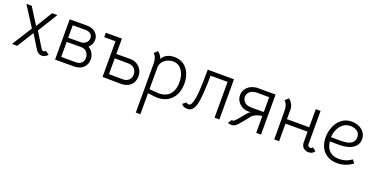

<svg xmlns="http://www.w3.org/2000/svg" viewBox="-28 -1252 4371 2253"><g transform="rotate(20 2158.0 -126.0)"><path d="M221 -294 346 -500H412L259 -252L375 -63Q385 -47 403 -47Q419 -47 427 -60L475 -29Q462 -11 443 -0.5Q424 10 403 10Q355 10 328 -33L221 -206L92 0H27L185 -250L25 -500H92Z M773 -504Q848 -504 888 -467.5Q928 -431 928 -379Q928 -351 916.5 -324Q905 -297 882 -277Q918 -257 938 -221Q958 -185 958 -143Q958 -85 919.5 -44.5Q881 -4 809 -1L565 0V-503ZM869 -379Q869 -412 844.5 -431Q820 -450 778 -450H622V-294L786 -295Q824 -299 846.5 -323Q869 -347 869 -379ZM899 -143Q899 -183 874 -212.5Q849 -242 804 -243L622 -242V-55L804 -54Q847 -54 873 -77.5Q899 -101 899 -143Z M1017 -445V-500H1218V-308L1392 -309Q1438 -309 1474.5 -288Q1511 -267 1531.5 -230.5Q1552 -194 1552 -150Q1552 -77 1505 -36Q1458 5 1379 3L1158 0V-445ZM1492 -149Q1492 -192 1467.5 -220Q1443 -248 1401 -252L1218 -254V-56L1392 -55Q1437 -55 1464.5 -80.5Q1492 -106 1492 -149Z M2088 -252Q2088 -175 2059 -116Q2030 -57 1975 -23.5Q1920 10 1844 10Q1819 10 1725 -3V260H1668V-352Q1668 -431 1626 -468L1666 -508Q1683 -496 1699 -475Q1715 -454 1722 -429Q1765 -508 1873 -508Q1942 -508 1990.5 -473.5Q2039 -439 2063.5 -381Q2088 -323 2088 -252ZM2028 -247Q2028 -336 1987.5 -395Q1947 -454 1875 -454Q1818 -454 1773.5 -419Q1729 -384 1725 -328V-53Q1817 -44 1839 -44Q1933 -44 1980.5 -98.5Q2028 -153 2028 -247Z M2144 -22 2188 -56Q2199 -42 2216 -42Q2233 -42 2242 -53.5Q2251 -65 2259 -90Q2278 -150 2283.5 -259Q2289 -368 2289 -502L2617 -501V0H2557V-447H2345Q2344 -343 2337 -234Q2330 -125 2313 -73Q2299 -30 2277 -8.5Q2255 13 2215 13Q2171 13 2144 -22Z M2725 2 2757 -44Q2764 -39 2773 -41Q2786 -44 2814 -75Q2837 -101 2856 -126Q2898 -178 2912 -191Q2923 -201 2938 -205Q2931 -205 2902.5 -204.5Q2874 -204 2846.5 -213.5Q2819 -223 2795 -245Q2771 -266 2759 -293.5Q2747 -321 2747 -351Q2747 -406 2784 -446Q2828 -493 2902 -500H3137V0H3077V-210Q3050 -210 3010 -194Q2970 -178 2948 -152L2926 -123Q2914 -108 2884 -71Q2854 -34 2842 -22Q2805 13 2773 13Q2761 13 2747 10Q2733 7 2725 2ZM2966 -259 3077 -260V-445L2964 -446Q2920 -447 2897 -443.5Q2874 -440 2857 -431Q2832 -418 2819.5 -397Q2807 -376 2807 -352Q2807 -325 2824 -302Q2845 -273 2875.5 -265.5Q2906 -258 2966 -259Z M3731 -51Q3751 -51 3760 -68L3804 -35Q3796 -18 3776 -6.5Q3756 5 3731 5Q3691 5 3665 -20Q3639 -45 3639 -85V-219H3363V0H3302L3301 -356Q3301 -435 3259 -472L3299 -512Q3323 -497 3342 -464.5Q3361 -432 3361 -395V-274H3639V-500H3699V-84Q3699 -70 3708.5 -60.5Q3718 -51 3731 -51Z M3860 -230Q3860 -298 3885.5 -362Q3911 -426 3962.5 -467Q4014 -508 4088 -508Q4137 -508 4179 -489Q4221 -470 4245.5 -435Q4270 -400 4270 -354Q4270 -280 4207 -239.5Q4144 -199 4033 -200L3923 -201Q3932 -124 3974.5 -84Q4017 -44 4092 -44Q4137 -44 4175.5 -56.5Q4214 -69 4250 -95L4280 -55Q4242 -25 4193.5 -7.5Q4145 10 4092 10Q4017 10 3965 -21Q3913 -52 3886.5 -106.5Q3860 -161 3860 -230ZM4210 -355Q4210 -405 4175.5 -429.5Q4141 -454 4091 -454Q4035 -454 3996.5 -422Q3958 -390 3939 -343Q3920 -296 3920 -252H4046Q4210 -252 4210 -355Z"/></g></svg>

Font: Bellota
Style: Regular
Weight: 400
Designer: Kemie Guaida
Foundry: Kemie Guaida
Version: Version 4.001